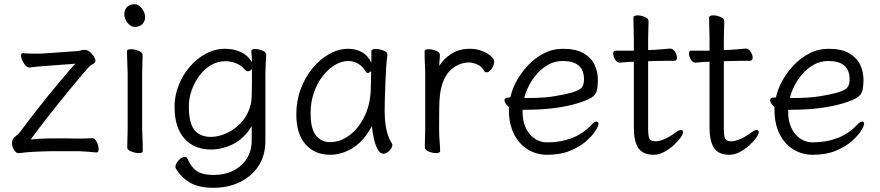

<svg xmlns="http://www.w3.org/2000/svg" viewBox="-20 -718 4184 913"><path d="M420 -61Q431 -61 440 -43Q449 -25 449 -9Q449 7 438 7Q418 5 398 3.5Q378 2 357 1H222Q206 1 182.5 2Q159 3 138.5 4Q118 5 108 6Q96 7 87 8.5Q78 10 67 10Q56 10 46.5 -5.5Q37 -21 37 -37Q37 -46 40 -53Q44 -63 55.5 -71Q67 -79 74 -89Q116 -145 163 -205Q210 -265 256 -320Q302 -375 338 -415L191 -404Q172 -403 154.5 -401Q137 -399 122 -397H120Q110 -397 101 -407Q92 -417 86 -430.5Q80 -444 80 -454Q80 -465 87 -465H89Q102 -464 116 -463.5Q130 -463 144 -463Q156 -463 168 -463Q180 -463 190 -464L346 -475Q353 -475 363 -478Q373 -481 382 -481H386Q397 -480 408 -470.5Q419 -461 426.5 -449Q434 -437 434 -428Q434 -420 421 -413Q408 -406 402 -399Q361 -352 312.5 -293Q264 -234 215.5 -172.5Q167 -111 126 -55Q146 -57 174.5 -58.5Q203 -60 222 -60Q251 -60 291 -60Q331 -60 357 -59Q368 -59 385.5 -59.5Q403 -60 419 -61Z M670 -636Q670 -617 657 -603.5Q644 -590 621 -590Q602 -590 586.5 -609.5Q571 -629 571 -650Q571 -670 583.5 -684Q596 -698 621 -698Q639 -698 654.5 -678Q670 -658 670 -636ZM587 -368Q587 -378 586 -399Q585 -420 584.5 -442Q584 -464 584 -475Q584 -484 603 -484Q620 -484 639 -476.5Q658 -469 658 -457Q658 -449 657.5 -432.5Q657 -416 656.5 -398Q656 -380 656 -368V-105Q656 -99 657 -78Q658 -57 658.5 -34Q659 -11 659 1Q659 10 640 10Q624 10 604.5 2.5Q585 -5 585 -17Q585 -25 585.5 -43.5Q586 -62 586.5 -80Q587 -98 587 -105Z M1177 -118Q1140 -58 1088 -32.5Q1036 -7 983 -7Q904 -7 857 -59Q810 -111 810 -211Q810 -262 829 -311Q848 -360 881.5 -399.5Q915 -439 958.5 -462.5Q1002 -486 1051 -486Q1092 -486 1125.5 -470.5Q1159 -455 1178 -422Q1178 -441 1176.5 -453Q1175 -465 1175 -475Q1175 -485 1194 -485Q1210 -485 1228 -477.5Q1246 -470 1246 -458V-457Q1245 -438 1243.5 -411Q1242 -384 1242 -358V-50Q1242 23 1208 73Q1174 123 1118.5 149Q1063 175 996 175Q927 175 885.5 151.5Q844 128 817 85Q814 80 814 76Q814 61 829.5 44.5Q845 28 858 28Q868 28 872 38Q890 79 917.5 96.5Q945 114 996 114Q1048 114 1088.5 94Q1129 74 1153 37Q1177 0 1177 -51ZM1178 -390Q1170 -379 1159 -379Q1151 -379 1146 -385Q1131 -405 1105 -416Q1079 -427 1052 -427Q1015 -427 983.5 -408.5Q952 -390 928.5 -358.5Q905 -327 891.5 -289Q878 -251 878 -212Q878 -133 904.5 -100Q931 -67 983 -67Q1019 -67 1058.5 -85Q1098 -103 1129.5 -138Q1161 -173 1173 -225Q1176 -236 1177 -263Q1178 -290 1178 -324Q1178 -358 1178 -390Z M1822 -457Q1819 -435 1816.5 -398.5Q1814 -362 1812.5 -321.5Q1811 -281 1810 -246Q1809 -211 1809 -193Q1809 -179 1810.5 -151.5Q1812 -124 1819.5 -93Q1827 -62 1844 -35Q1846 -31 1846 -29Q1846 -18 1832.5 -2.5Q1819 13 1802 13Q1787 13 1775.5 -8.5Q1764 -30 1757.5 -60.5Q1751 -91 1748 -118Q1711 -48 1658.5 -15Q1606 18 1550 18Q1477 18 1433 -31.5Q1389 -81 1389 -175Q1389 -239 1410 -295Q1431 -351 1466.5 -394Q1502 -437 1546 -461.5Q1590 -486 1636 -486Q1671 -486 1700 -470.5Q1729 -455 1746 -420V-475Q1746 -485 1767 -485Q1784 -485 1803 -478Q1822 -471 1822 -459ZM1745 -380Q1736 -371 1728 -371Q1724 -371 1721 -375Q1704 -404 1681.5 -416Q1659 -428 1636 -428Q1605 -428 1573.5 -409.5Q1542 -391 1515.5 -357.5Q1489 -324 1473 -278.5Q1457 -233 1457 -180Q1457 -104 1483 -73Q1509 -42 1549 -42Q1597 -42 1640 -73.5Q1683 -105 1711.5 -161Q1740 -217 1743 -291Q1744 -305 1744 -330Q1744 -355 1745 -380Z M2002 -367Q2002 -377 2001 -398Q2000 -419 1999.5 -441Q1999 -463 1999 -474Q1999 -484 2019 -484Q2035 -484 2053.5 -476.5Q2072 -469 2072 -456Q2072 -446 2070.5 -434Q2069 -422 2069 -405Q2089 -438 2126 -462Q2163 -486 2215 -486Q2245 -486 2271 -476Q2297 -466 2313.5 -452Q2330 -438 2330 -426Q2330 -410 2318.5 -392Q2307 -374 2294 -374Q2286 -374 2280 -384Q2270 -403 2248.5 -412Q2227 -421 2212 -421Q2170 -421 2134.5 -395Q2099 -369 2082 -315Q2075 -293 2072 -266Q2069 -239 2068.5 -201Q2068 -163 2068 -106Q2068 -75 2070.5 -46Q2073 -17 2073 0Q2073 10 2053 10Q2037 10 2018.5 2.5Q2000 -5 2000 -18Q2000 -26 2000.5 -44.5Q2001 -63 2001.5 -81Q2002 -99 2002 -106Z M2465 -196V-186Q2465 -121 2498.5 -81Q2532 -41 2582 -41Q2646 -41 2699.5 -61.5Q2753 -82 2793 -125Q2800 -133 2806 -136.5Q2812 -140 2816 -140Q2826 -140 2826 -128Q2826 -119 2811.5 -96Q2797 -73 2767 -46.5Q2737 -20 2691 -1Q2645 18 2582 18Q2531 18 2489.5 -7.5Q2448 -33 2424 -81Q2400 -129 2400 -195V-209Q2391 -216 2385 -225Q2379 -234 2379 -241Q2379 -254 2398 -254Q2399 -254 2402.5 -254.5Q2406 -255 2407 -255Q2414 -291 2435.5 -331Q2457 -371 2490 -406.5Q2523 -442 2565.5 -464Q2608 -486 2657 -486Q2719 -486 2755.5 -464.5Q2792 -443 2807.5 -409.5Q2823 -376 2823 -340Q2823 -306 2817.5 -286Q2812 -266 2792 -253.5Q2772 -241 2727 -227Q2682 -213 2619.5 -204.5Q2557 -196 2478 -196ZM2493 -252Q2567 -252 2617 -260.5Q2667 -269 2700 -278Q2736 -289 2746.5 -302Q2757 -315 2757 -341Q2757 -428 2656 -428Q2619 -428 2588 -411Q2557 -394 2533.5 -367Q2510 -340 2494.5 -309.5Q2479 -279 2473 -252Z M2994 -424H2989Q2967 -424 2955 -422.5Q2943 -421 2928 -420H2927Q2914 -420 2905 -435Q2896 -450 2896 -463Q2896 -477 2907 -477H2994V-528Q2994 -538 2993.5 -559Q2993 -580 2992.5 -602Q2992 -624 2992 -635Q2992 -640 2998 -642.5Q3004 -645 3012 -645Q3028 -645 3046 -637.5Q3064 -630 3064 -617Q3064 -609 3063.5 -592.5Q3063 -576 3062.5 -558Q3062 -540 3062 -528V-480L3090 -481Q3108 -482 3132 -484Q3156 -486 3166 -487H3167Q3180 -487 3189.5 -472Q3199 -457 3199 -444Q3199 -429 3187 -429Q3177 -429 3149 -429Q3121 -429 3101 -428L3062 -427V-108Q3062 -68 3069 -57Q3076 -46 3098 -46Q3115 -46 3140.5 -57Q3166 -68 3191 -87Q3208 -100 3218 -100Q3228 -100 3228 -89Q3228 -80 3215.5 -62.5Q3203 -45 3182.5 -26.5Q3162 -8 3137.5 5Q3113 18 3089 18Q3037 18 3015.5 -14Q2994 -46 2994 -110Z M3354 -424H3349Q3327 -424 3315 -422.5Q3303 -421 3288 -420H3287Q3274 -420 3265 -435Q3256 -450 3256 -463Q3256 -477 3267 -477H3354V-528Q3354 -538 3353.5 -559Q3353 -580 3352.5 -602Q3352 -624 3352 -635Q3352 -640 3358 -642.5Q3364 -645 3372 -645Q3388 -645 3406 -637.5Q3424 -630 3424 -617Q3424 -609 3423.5 -592.5Q3423 -576 3422.5 -558Q3422 -540 3422 -528V-480L3450 -481Q3468 -482 3492 -484Q3516 -486 3526 -487H3527Q3540 -487 3549.5 -472Q3559 -457 3559 -444Q3559 -429 3547 -429Q3537 -429 3509 -429Q3481 -429 3461 -428L3422 -427V-108Q3422 -68 3429 -57Q3436 -46 3458 -46Q3475 -46 3500.5 -57Q3526 -68 3551 -87Q3568 -100 3578 -100Q3588 -100 3588 -89Q3588 -80 3575.5 -62.5Q3563 -45 3542.5 -26.5Q3522 -8 3497.5 5Q3473 18 3449 18Q3397 18 3375.5 -14Q3354 -46 3354 -110Z M3728 -196V-186Q3728 -121 3761.5 -81Q3795 -41 3845 -41Q3909 -41 3962.5 -61.5Q4016 -82 4056 -125Q4063 -133 4069 -136.5Q4075 -140 4079 -140Q4089 -140 4089 -128Q4089 -119 4074.5 -96Q4060 -73 4030 -46.5Q4000 -20 3954 -1Q3908 18 3845 18Q3794 18 3752.5 -7.5Q3711 -33 3687 -81Q3663 -129 3663 -195V-209Q3654 -216 3648 -225Q3642 -234 3642 -241Q3642 -254 3661 -254Q3662 -254 3665.5 -254.5Q3669 -255 3670 -255Q3677 -291 3698.5 -331Q3720 -371 3753 -406.5Q3786 -442 3828.5 -464Q3871 -486 3920 -486Q3982 -486 4018.5 -464.5Q4055 -443 4070.5 -409.5Q4086 -376 4086 -340Q4086 -306 4080.5 -286Q4075 -266 4055 -253.5Q4035 -241 3990 -227Q3945 -213 3882.5 -204.5Q3820 -196 3741 -196ZM3756 -252Q3830 -252 3880 -260.5Q3930 -269 3963 -278Q3999 -289 4009.5 -302Q4020 -315 4020 -341Q4020 -428 3919 -428Q3882 -428 3851 -411Q3820 -394 3796.5 -367Q3773 -340 3757.5 -309.5Q3742 -279 3736 -252Z"/></svg>

Font: QiushuiShotai
Style: Regular
Weight: 600
Designer: Fontworks Inc.
Foundry: Fontworks Inc.
Version: Version 1.250